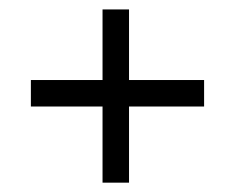

<svg xmlns="http://www.w3.org/2000/svg" viewBox="-20 -519 503 411"><path d="M46.1 -291V-347.7H416.9V-291ZM256.2 -128H199.5V-498.8H256.2ZM46.1 -291V-347.7H416.9V-291Z"/></svg>

Font: Smooch Sans Thin
Style: Regular
Weight: 100
Designer: Robert E. Leuschke
Foundry: Robert E. Leuschke
Version: Version 1.010